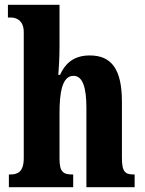

<svg xmlns="http://www.w3.org/2000/svg" viewBox="-20 -780 603 800"><path d="M17 0H285V-53H282C245 -53 228 -62 228 -118V-309C228 -391 238 -464 286 -464C325 -464 340 -415 340 -330V0H541V-53H539C502 -53 488 -62 488 -123V-356C488 -491 445 -549 354 -549C281 -549 249 -509 230 -468H223C225 -492 228 -540 228 -585V-760H13V-707H25C42 -707 79 -700 79 -646V-122C79 -62 53 -53 21 -53H17Z"/></svg>

Font: Noto Serif Thai ExtraCondensed ExtraBold
Style: Regular
Weight: 800
Width: 2
Designer: Monotype Design Team
Foundry: Monotype Imaging Inc.
Version: Version 2.002